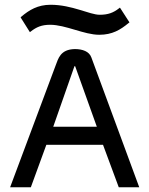

<svg xmlns="http://www.w3.org/2000/svg" viewBox="-20 -786 627 806"><path d="M192.5 -766C138.5 -766 102.5 -744 69.5 -716L66.5 -713L105.5 -651L109.5 -654C132.5 -672 154.5 -682 190.5 -682C255.5 -682 333.5 -640 396.5 -640C451.5 -640 485.5 -661 519.5 -689L523.5 -692L483.5 -754L479.5 -751C456.5 -733 434.5 -724 398.5 -724C356.5 -724 282.5 -766 192.5 -766ZM363.5 -545C354.5 -570 326.5 -580 294.5 -580C232.5 -579 224.5 -539 213.5 -511L22.5 0H109.5L174.5 -178H412.5L478.5 0H564.5ZM292.5 -508H295.5L386.5 -254H203.5Z"/></svg>

Font: Charger
Style: Bd
Weight: 400
Designer: Jasper
Foundry: Cannot Into Space Fonts
Version: Version 0.98